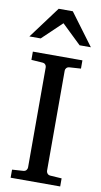

<svg xmlns="http://www.w3.org/2000/svg" viewBox="-100 -961 530 1006"><g transform="rotate(10 165.0 -458.0)"><path d="M33.2 0V-43L92.8 -46.9Q103.5 -47.9 108.6 -54.7Q113.8 -61.5 113.8 -68.8V-602.1Q113.8 -609.4 108.6 -615.7Q103.5 -622.1 92.8 -623L33.2 -627V-670.9H296.9V-627L235.8 -623Q225.6 -622.1 220.2 -615.7Q214.8 -609.4 214.8 -602.1V-68.8Q214.8 -61.5 220.2 -54.7Q225.6 -47.9 235.8 -46.9L296.9 -43V0ZM268.6 -746.1 165.5 -845.2 61.5 -746.1H1.5L127.4 -915.5H202.6L328.6 -746.1Z"/></g></svg>

Font: BabelStone Ogham Pictish
Style: Regular
Weight: 400
Designer: Andrew West
Foundry: BabelStone
Version: Version 1.02 March 14, 2022